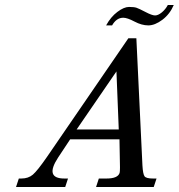

<svg xmlns="http://www.w3.org/2000/svg" viewBox="-20 -752 719 772"><path d="M678.7 -731.9Q663.1 -695.3 633.1 -672.6Q603 -649.9 576.4 -649.9Q549.8 -649.9 520.8 -665.3Q491.7 -680.7 475.6 -680.7Q448.2 -680.7 430.7 -649.9H406.7Q425.3 -684.1 451.9 -704.1Q478.5 -724.1 498.8 -724.1Q519 -724.1 528.6 -720.9Q538.1 -717.8 564.7 -703.9Q591.3 -689.9 603.5 -689.9Q615.7 -689.9 630.6 -702.1Q645.5 -714.4 654.8 -731.9ZM457.5 -231.4 448.2 -464.8 288.1 -231.4ZM598.1 0H366.2L377.4 -34.2H408.2Q453.6 -34.2 460.9 -56.6Q462.4 -61 462.4 -79.1L460.4 -191.9H262.2L213.4 -118.2Q158.7 -34.2 238.8 -34.2H253.4L242.2 0H44.4L55.7 -34.2H65.9Q93.8 -34.2 112.1 -49.8Q130.4 -65.4 168.9 -121.1L496.1 -598.1H528.3L552.7 -86.9Q554.7 -51.8 561.3 -43Q567.9 -34.2 595.2 -34.2H609.4Z"/></svg>

Font: RIT Rachana
Style: Italic
Weight: 400
Designer: Hussain KH
Version: 1.5.2